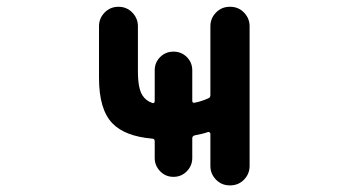

<svg xmlns="http://www.w3.org/2000/svg" viewBox="-20 -568 1040 569"><path d="M661.1 -18.6Q636.7 -18.6 620.1 -35.6Q603.5 -52.7 603.5 -76.2V-171.9Q603.5 -173.8 601.1 -175.8Q598.6 -177.7 596.7 -176.8Q580.1 -170.9 557.6 -167Q549.8 -165 549.8 -158.2V-99.6Q549.8 -77.1 533.7 -60.5Q517.6 -43.9 494.1 -43.9Q470.7 -43.9 454.6 -60.5Q438.5 -77.1 438.5 -99.6V-149.4Q438.5 -157.2 430.7 -157.2Q350.6 -164.1 313.5 -202.1Q273.4 -243.2 273.4 -336.9V-490.2Q273.4 -513.7 290 -530.8Q306.6 -547.9 331.1 -547.9Q355.5 -547.9 372.1 -530.8Q388.7 -513.7 388.7 -490.2V-357.4Q388.7 -305.7 402.3 -285.2Q412.1 -269.5 431.6 -262.7Q433.6 -261.7 436 -263.2Q438.5 -264.6 438.5 -267.6V-359.4Q438.5 -382.8 454.6 -398.9Q470.7 -415 494.1 -415Q517.6 -415 533.7 -398.9Q549.8 -382.8 549.8 -359.4V-269.5Q549.8 -261.7 557.6 -263.7Q580.1 -268.6 596.7 -276.4Q603.5 -278.3 603.5 -286.1V-490.2Q603.5 -513.7 620.1 -530.8Q636.7 -547.9 661.1 -547.9H662.1Q686.5 -547.9 703.1 -530.8Q719.7 -513.7 719.7 -490.2V-76.2Q719.7 -52.7 703.1 -35.6Q686.5 -18.6 662.1 -18.6Z"/></svg>

Font: Rounded Mgen+ 1mn medium
Style: Regular
Weight: 500
Designer: [Source Han Sans]
Ryoko NISHIZUKA  (kana & ideographs); Paul D. Hunt (Latin, Greek & Cyrillic); Wenlong ZHANG  (bopomofo
Version: Version 1.059.20150602